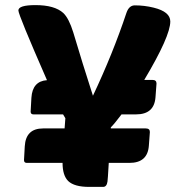

<svg xmlns="http://www.w3.org/2000/svg" viewBox="-20 -732 698 752"><path d="M406 -94Q402 -25 401 -21Q398 0 384 0H329Q271 0 247 -23Q225 -45 225 -94H85Q74 -94 74 -105L77 -159Q81 -229 149 -229H233L236 -269L227 -284H111Q100 -284 100 -295L103 -349Q107 -414 164 -418Q52 -674 52 -691Q52 -712 119 -712Q194 -712 228 -681Q250 -660 267 -605Q302 -487 344 -357Q422 -522 475 -681Q485 -711 508 -711Q546 -711 582 -702Q647 -686 647 -648Q647 -590 545 -419H577Q593 -419 593 -405L589 -351Q584 -284 513 -284H456Q429 -248 414 -233V-229H551Q567 -229 567 -215L563 -161Q558 -94 487 -94Z"/></svg>

Font: PoetsenOne
Style: Regular
Weight: 400
Designer: Rodrigo Fuenzalida, Pablo Impallari
Foundry: Pablo Impallari, Rodrigo Fuenzalida
Version: Version 1.000